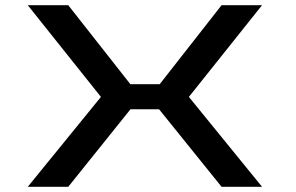

<svg xmlns="http://www.w3.org/2000/svg" viewBox="-20 -720 1140 740"><path d="M87 0 369 -346.5 87 -700H243L482.5 -395.5H595.5L834 -700H990L708 -346.5L990 0H834L593 -299H483L243 0Z"/></svg>

Font: Trispace Expanded Medium
Style: Regular
Weight: 500
Width: 7
Designer: Tyler Finck
Foundry: Etcetera Type Company
Version: Version 1.210; ttfautohint (v1.8.3)